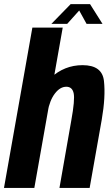

<svg xmlns="http://www.w3.org/2000/svg" viewBox="-46 -920 545 940"><path d="M-26.5 0H122.1L261.1 -785H112.5ZM245.1 0H392.9L452.1 -334Q471.6 -446.6 462.9 -523.8Q454.3 -601 358.2 -601Q268.7 -601 201.2 -538.1Q133.8 -475.2 119.2 -394L187.1 -371.5Q197.3 -428.9 222.7 -462.1Q248.1 -495.3 278.6 -495.3Q307.6 -495.3 314.6 -463.8Q321.6 -432.3 303 -330.2ZM205.5 -803.1H282.9L341.7 -868.6L377.9 -803.1H455.9L394.8 -899.9H300Z"/></svg>

Font: Anybody Thin Condensed
Style: Italic
Weight: 100
Width: 3
Italic angle: -10°
Version: Version 1.113;gftools[0.9.25]